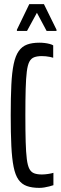

<svg xmlns="http://www.w3.org/2000/svg" viewBox="-20 -903 296 931"><path d="M171 8Q135 8 110 -1Q85 -10 69.5 -32Q54 -54 46 -94Q38 -134 35 -195Q32 -256 32 -344Q32 -431 35 -492Q38 -553 46.5 -593Q55 -633 71 -655.5Q87 -678 111.5 -687Q136 -696 171 -696Q184 -696 196.5 -694.5Q209 -693 220.5 -690Q232 -687 238 -683V-623Q232 -625 222.5 -627Q213 -629 202.5 -630Q192 -631 183 -631Q161 -631 146 -625.5Q131 -620 122.5 -604Q114 -588 110 -556Q106 -524 104.5 -472.5Q103 -421 103 -344Q103 -267 104.5 -215.5Q106 -164 110 -132Q114 -100 122.5 -84Q131 -68 146 -62.5Q161 -57 183 -57Q197 -57 213.5 -59.5Q230 -62 239 -65V-5Q230 -2 218.5 1Q207 4 194.5 6Q182 8 171 8ZM62 -753V-759L122 -883H193L254 -759V-753H206L159 -841L111 -753Z"/></svg>

Font: Saira UltraCondensed Medium
Style: Regular
Weight: 500
Width: 1
Designer: Hector Gatti with collaboration of the Omnibus-Type team
Foundry: Omnibus-Type
Version: Version 1.101